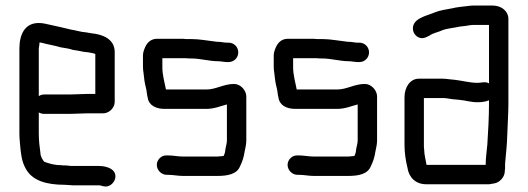

<svg xmlns="http://www.w3.org/2000/svg" viewBox="-20 -625 1904 693"><path d="M233 -284H139C132 -284 126 -282 120 -278V-449C120 -452 121 -457 122 -463C122 -466 122 -469 123 -472C126 -471 128 -471 129 -471L149 -466C165 -463 185 -458 200 -454C214 -452 232 -449 243 -445C257 -443 268 -441 282 -438L299 -436C306 -435 318 -433 324 -430V-286H295C282 -286 248 -284 233 -284ZM295 -216H349C371 -214 394 -234 394 -257V-440C392 -484 352 -501 309 -505L292 -508L276 -510C263 -512 251 -516 237 -518C213 -524 186 -530 163 -535C147 -538 137 -542 120 -542C69 -542 50 -500 50 -449V-142C50 -130 51 -119 52 -108C55 -72 58 -43 72 -18C95 27 147 42 214 42C224 42 234 44 245 44H337C344 44 347 46 352 47C373 53 390 37 395 22C405 -13 367 -26 337 -26H235C228 -27 221 -28 214 -28C209 -28 204 -28 198 -29C175 -29 157 -35 140 -41C134 -47 126 -61 126 -72C123 -95 120 -116 120 -143V-219C126 -216 132 -214 139 -214H233C248 -214 282 -216 295 -216Z M805 -471H799C790 -471 777 -474 769 -474C766 -474 762 -474 757 -475C729 -478 700 -484 672 -484H652C645 -485 638 -485 632 -485H547C528 -485 513 -475 504 -455C499 -444 496 -434 496 -425V-383C496 -376 497 -369 498 -362C500 -341 502 -326 507 -307C510 -295 510 -284 513 -273C517 -245 542 -232 574 -232H725C754 -232 775 -242 799 -248V-118C799 -107 795 -97 794 -89L792 -75C791 -70 789 -67 787 -62C780 -62 773 -60 765 -60H640C622 -60 605 -64 588 -64H581C562 -65 546 -48 546 -30C546 -11 562 5 580 6H587C605 6 622 10 640 10H765C803 10 835 3 846 -24C854 -40 860 -57 863 -78C865 -90 869 -102 869 -118V-277C869 -299 848 -322 825 -322C787 -322 760 -302 725 -302H579C574 -328 566 -354 566 -383V-415H650C657 -414 664 -414 671 -414C703 -414 735 -404 767 -404C776 -404 790 -401 799 -401H805C825 -401 840 -417 840 -436C840 -455 825 -471 805 -471Z M1277 -471H1271C1262 -471 1249 -474 1241 -474C1238 -474 1234 -474 1229 -475C1201 -478 1172 -484 1144 -484H1124C1117 -485 1110 -485 1104 -485H1019C1000 -485 985 -475 976 -455C971 -444 968 -434 968 -425V-383C968 -376 969 -369 970 -362C972 -341 974 -326 979 -307C982 -295 982 -284 985 -273C989 -245 1014 -232 1046 -232H1197C1226 -232 1247 -242 1271 -248V-118C1271 -107 1267 -97 1266 -89L1264 -75C1263 -70 1261 -67 1259 -62C1252 -62 1245 -60 1237 -60H1112C1094 -60 1077 -64 1060 -64H1053C1034 -65 1018 -48 1018 -30C1018 -11 1034 5 1052 6H1059C1077 6 1094 10 1112 10H1237C1275 10 1307 3 1318 -24C1326 -40 1332 -57 1335 -78C1337 -90 1341 -102 1341 -118V-277C1341 -299 1320 -322 1297 -322C1259 -322 1232 -302 1197 -302H1051C1046 -328 1038 -354 1038 -383V-415H1122C1129 -414 1136 -414 1143 -414C1175 -414 1207 -404 1239 -404C1248 -404 1262 -401 1271 -401H1277C1297 -401 1312 -417 1312 -436C1312 -455 1297 -471 1277 -471Z M1511 -85C1510 -90 1510 -96 1510 -101V-271H1579C1584 -271 1588 -271 1593 -270L1613 -267C1620 -266 1627 -266 1635 -265C1659 -263 1679 -256 1703 -256C1719 -256 1733 -258 1745 -263V-253C1745 -204 1742 -149 1739 -104C1737 -79 1733 -56 1733 -30H1520C1519 -31 1519 -31 1519 -32C1517 -47 1511 -67 1511 -85ZM1703 -326C1676 -326 1648 -334 1621 -337L1601 -339C1593 -340 1585 -341 1578 -341H1492C1460 -341 1440 -310 1440 -274V-101C1440 -71 1445 -43 1451 -18C1456 15 1480 40 1518 40H1746C1751 39 1757 38 1764 37C1783 34 1802 14 1802 -7C1803 -14 1803 -21 1803 -27C1803 -32 1803 -38 1804 -45C1807 -79 1810 -103 1811 -140C1812 -173 1815 -217 1815 -252V-556C1815 -585 1790 -605 1758 -605H1688C1681 -605 1673 -604 1666 -603C1649 -601 1627 -599 1612 -595C1591 -591 1569 -588 1551 -581C1525 -569 1478 -562 1471 -530C1467 -509 1480 -492 1497 -488C1510 -485 1521 -492 1531 -497C1543 -506 1563 -509 1577 -516C1596 -523 1618 -524 1639 -529L1657 -531C1668 -532 1677 -535 1688 -535H1745V-324C1731 -332 1720 -326 1703 -326Z"/></svg>

Font: Electronic
Style: Bd
Weight: 700
Version: Version 1.011